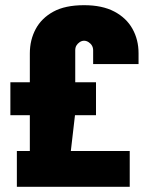

<svg xmlns="http://www.w3.org/2000/svg" viewBox="-20 -720 576 740"><path d="M45 0V-138H95V-276H20V-403H95V-514Q95 -566 117.5 -608Q140 -650 185.5 -675Q231 -700 304 -700Q374 -700 420.5 -675.5Q467 -651 490.5 -609Q514 -567 514 -515V-473H339V-526Q339 -536 334.5 -544Q330 -552 321.5 -557.5Q313 -563 304 -563Q295 -563 287 -557.5Q279 -552 274.5 -544.5Q270 -537 270 -526V-403H350V-276H269L253 -138H480V0Z"/></svg>

Font: Archivo Condensed Black
Style: Regular
Weight: 900
Width: 3
Designer: Hector Gatti
Foundry: Omnibus-Type
Version: Version 2.001